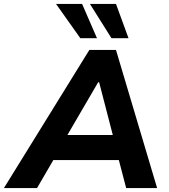

<svg xmlns="http://www.w3.org/2000/svg" viewBox="-59 -960 862 980"><path d="M-39 0 397 -705H533L743 0H585L535 -191L586 -143H174L240 -189L130 0ZM442 -540 267 -240 247 -271H555L525 -239L447 -540ZM510 -765 400 -940H533L597 -765ZM351 -765 227 -940H360L436 -765Z"/></svg>

Font: Nunito Sans 9pt ExtraBold
Style: Italic
Weight: 800
Italic angle: -9°
Version: Version 3.101;gftools[0.9.27]